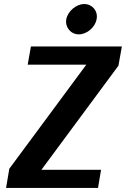

<svg xmlns="http://www.w3.org/2000/svg" viewBox="-20 -930 623 950"><path d="M465 0 480 -90H185L566 -605L583 -700H133L117 -610H407L26 -95L10 0ZM397 -910C357 -910 316 -875 308 -835C301 -795 330 -760 370 -760C410 -760 451 -795 458 -835C466 -875 437 -910 397 -910Z"/></svg>

Font: Scada
Style: Bold Italic
Weight: 700
Designer: Jovanny Lemonad
Foundry: Jovanny Lemonad
Version: Version 3.005